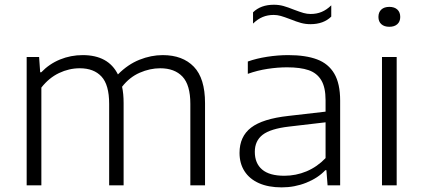

<svg xmlns="http://www.w3.org/2000/svg" viewBox="-20 -782 1786 810"><path d="M845 -347V0H783V-344Q783 -423.5 749.8 -458.8Q716.5 -494 656 -494Q612.5 -494 569.5 -475.2Q526.5 -456.5 495 -416Q501.5 -386.5 501.5 -347.5V0H440.5V-344Q440.5 -424 408.2 -459Q376 -494 316.5 -494Q271.5 -494 229 -473.8Q186.5 -453.5 154.5 -412.5V0H92.5V-541.5H145L149.5 -477H154Q188 -512.5 233.2 -531Q278.5 -549.5 329 -549.5Q437 -549.5 477.5 -468Q519.5 -510.5 568.5 -530Q617.5 -549.5 666.5 -549.5Q750.5 -549.5 797.8 -500.5Q845 -451.5 845 -347Z M1415 -357.5V0H1362L1357 -64H1352.5Q1321.5 -31 1272.2 -11.2Q1223 8.5 1168.5 8.5Q1112.5 8.5 1072.5 -9.2Q1032.5 -27 1011.5 -59.8Q990.5 -92.5 990.5 -137Q990.5 -206 1039.2 -243.5Q1088 -281 1197 -293L1353.5 -311V-359.5Q1353.5 -413.5 1335.2 -443.8Q1317 -474 1282 -486Q1247 -498 1191 -498Q1152 -498 1109 -491.5Q1066 -485 1025.5 -470.5V-522.5Q1062 -535.5 1107.2 -542.5Q1152.5 -549.5 1196 -549.5Q1269.5 -549.5 1317.5 -531.5Q1365.5 -513.5 1390.2 -471.5Q1415 -429.5 1415 -357.5ZM1353.5 -115V-266L1199.5 -248Q1121.5 -239 1088.2 -213.5Q1055 -188 1055 -141.5Q1055 -93 1085.8 -66.8Q1116.5 -40.5 1179.5 -40.5Q1228.5 -40.5 1273.2 -59.2Q1318 -78 1353.5 -115ZM1204.5 -701Q1179.5 -710.5 1164.5 -714.8Q1149.5 -719 1134.5 -719Q1109 -719 1088 -710.2Q1067 -701.5 1047.5 -682.5V-730Q1080 -762 1135.5 -762Q1156.5 -762 1175.5 -756.8Q1194.5 -751.5 1220.5 -741Q1245.5 -731.5 1260.5 -727.2Q1275.5 -723 1290.5 -723Q1316 -723 1337 -731.8Q1358 -740.5 1377.5 -759.5V-712Q1345 -680 1289.5 -680Q1269 -680 1249.8 -685.2Q1230.5 -690.5 1204.5 -701Z M1591.5 0V-541.5H1653.5V0ZM1576.5 -710.5Q1576.5 -730.5 1588.8 -741.8Q1601 -753 1622.5 -753Q1644 -753 1656.2 -741.8Q1668.5 -730.5 1668.5 -710.5Q1668.5 -691 1656.2 -680Q1644 -669 1622.5 -669Q1601 -669 1588.8 -680Q1576.5 -691 1576.5 -710.5Z"/></svg>

Font: Encode Sans Expanded Light
Style: Regular
Weight: 300
Width: 7
Designer: Multiple Designers
Foundry: Impallari Type
Version: Version 2.000